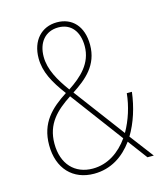

<svg xmlns="http://www.w3.org/2000/svg" viewBox="-110 -810 783 905"><g transform="rotate(-15 281.5 -357.5)"><path d="M238 10C320 10 383 -32 429 -95L500 0H531L443 -116C478 -174 500 -244 509 -317H484C478 -256 458 -192 427 -138L242 -385C311 -430 376 -483 376 -582C376 -674 325 -725 252 -725C176 -725 125 -669 125 -583C125 -517 156 -460 207 -392C128 -341 67 -284 67 -175C67 -60 135 10 238 10ZM150 -584C150 -653 188 -700 252 -700C314 -700 350 -654 350 -583C350 -499 292 -447 227 -404C184 -463 150 -521 150 -584ZM93 -175C93 -272 149 -324 222 -372L413 -116C371 -57 312 -15 238 -15C151 -15 93 -75 93 -175Z"/></g></svg>

Font: Noto Sans Mono SemiCondensed Thin
Style: Regular
Weight: 100
Width: 4
Designer: Monotype Design Team
Foundry: Monotype Imaging Inc.
Version: Version 2.014